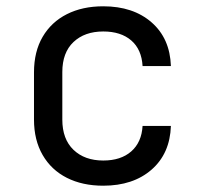

<svg xmlns="http://www.w3.org/2000/svg" viewBox="-20 -580 640 610"><path d="M308 10Q242 10 192.5 -15Q143 -40 115.5 -87.5Q88 -135 88 -200V-350Q88 -416 115.5 -463Q143 -510 192.5 -535Q242 -560 308 -560Q403 -560 461.5 -509Q520 -458 523 -370H433Q430 -423 397 -451.5Q364 -480 308 -480Q249 -480 213.5 -446.5Q178 -413 178 -351V-200Q178 -138 213.5 -104Q249 -70 308 -70Q364 -70 397 -99Q430 -128 433 -180H523Q520 -92 461.5 -41Q403 10 308 10Z"/></svg>

Font: JetBrains Mono
Style: Regular
Weight: 400
Monospace: yes
Designer: Philipp Nurullin, Konstantin Bulenkov
Foundry: JetBrains
Version: Version 2.305